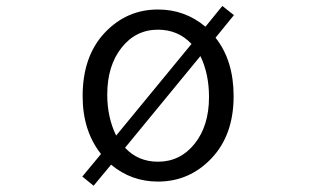

<svg xmlns="http://www.w3.org/2000/svg" viewBox="-20 -585 1040 632"><path d="M639.6 -400.4 391.6 -98.6Q434.6 -52.7 500 -52.7Q573.2 -52.7 620.6 -111.8Q668 -170.9 668 -265.6Q668 -341.8 639.6 -400.4ZM362.3 -138.7 610.4 -440.4Q566.4 -487.3 500 -487.3Q426.8 -487.3 379.9 -427.7Q333 -368.2 333 -273.4Q333 -199.2 362.3 -138.7ZM750 -535.2 689.5 -460.9Q749 -385.7 749 -268.6Q749 -140.6 676.3 -64Q603.5 12.7 500 12.7Q412.1 12.7 345.7 -43L288.1 26.4L251 -3.9L312.5 -78.1Q252 -154.3 252 -268.6Q252 -399.4 324.2 -476.6Q396.5 -553.7 500 -553.7Q588.9 -553.7 656.2 -497.1L711.9 -565.4Z"/></svg>

Font: GenEi Gothic M SemiLight
Style: Regular
Weight: 350
Designer: o_tamon (Modified); [Source Han Sans]
Ryoko NISHIZUKA  (kana & ideographs); Paul D. Hunt (Latin, Greek & Cyrillic); Wenl
Version: Version 1.1a;Original Version 1.004